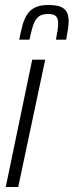

<svg xmlns="http://www.w3.org/2000/svg" viewBox="-20 -749 295 769"><path d="M3 0 109 -510H161L53 0ZM57 -590Q63 -620 69.5 -645.5Q76 -671 88 -690Q100 -709 120.5 -719Q141 -729 174 -729Q206 -729 223.5 -721.5Q241 -714 248 -699.5Q255 -685 255 -665Q255 -649 252 -630.5Q249 -612 245 -590H204Q208 -610 210.5 -627Q213 -644 213 -656Q213 -674 204.5 -683.5Q196 -693 173 -693Q147 -693 133.5 -681.5Q120 -670 112.5 -647Q105 -624 98 -590Z"/></svg>

Font: Saira ExtraCondensed Light
Style: Italic
Weight: 300
Width: 2
Italic angle: -12°
Designer: Hector Gatti with collaboration of the Omnibus-Type team
Foundry: Omnibus-Type
Version: Version 1.101